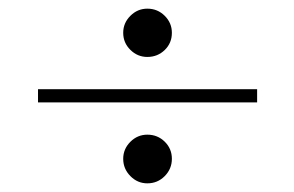

<svg xmlns="http://www.w3.org/2000/svg" viewBox="-20 -574 673 439"><path d="M373 -499Q373 -475.6 356.7 -459.7Q340.3 -443.8 316.9 -443.8Q294.4 -443.8 278.1 -460Q261.7 -476.1 261.7 -499Q261.7 -521.5 278.1 -537.8Q294.4 -554.2 316.9 -554.2Q340.3 -554.2 356.7 -537.8Q373 -521.5 373 -499ZM66.9 -339.8V-370.1H567.9V-339.8ZM373 -210.9Q373 -188 356.7 -171.4Q340.3 -154.8 316.9 -154.8Q294.4 -154.8 278.1 -171.4Q261.7 -188 261.7 -210.9Q261.7 -233.4 278.1 -249.8Q294.4 -266.1 316.9 -266.1Q340.3 -266.1 356.7 -250Q373 -233.9 373 -210.9Z"/></svg>

Font: TypoPRO Playfair Display SC
Style: Bold
Weight: 700
Designer: Claus Eggers Sørensen
Foundry: Claus Eggers Sørensen
Version: Version 1.004;PS 001.004;hotconv 1.0.70;makeotf.lib2.5.58329